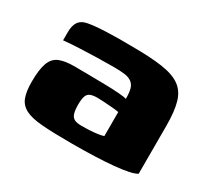

<svg xmlns="http://www.w3.org/2000/svg" viewBox="-92 -541 737 684"><g transform="rotate(30 276.5 -199.5)"><path d="M262 4Q188 4 142 0.5Q96 -3 72 -15.5Q48 -28 39 -52Q30 -76 30 -115Q30 -166 40 -193Q50 -220 73 -229.5Q96 -239 134 -239Q160 -239 193.5 -238.5Q227 -238 259.5 -237.5Q292 -237 317.5 -235Q343 -233 351 -230Q351 -255 347 -270Q343 -285 332 -293.5Q321 -302 303 -304.5Q285 -307 257 -307Q222 -307 186.5 -306Q151 -305 117.5 -303.5Q84 -302 53 -299V-332Q53 -361 64 -376Q75 -391 98 -395Q123 -400 171.5 -402Q220 -404 278 -403Q352 -403 400.5 -396Q449 -389 476 -370Q503 -351 513.5 -314.5Q524 -278 524 -219V-22Q504 -9 434.5 -2.5Q365 4 262 4ZM261 -68Q281 -68 298 -69Q315 -70 328.5 -72Q342 -74 351 -77V-176Q341 -178 322.5 -179.5Q304 -181 287 -182Q270 -183 262 -183Q245 -183 234 -179Q223 -175 218.5 -163Q214 -151 214 -127Q214 -105 218 -92Q222 -79 232 -73.5Q242 -68 261 -68Z"/></g></svg>

Font: Genos ExtraBold
Style: Regular
Weight: 800
Designer: Robert E. Leuschke
Foundry: Robert E. Leuschke
Version: Version 1.010